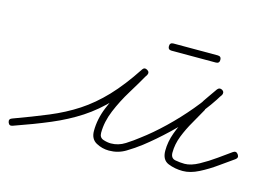

<svg xmlns="http://www.w3.org/2000/svg" viewBox="-68 -490 870 620"><g transform="rotate(15 367.5 -180.0)"><path d="M11 15Q0 19 -4 8Q-8 -3 3 -7Q66 -30 116.5 -51Q167 -72 209 -99.5Q251 -127 289.5 -167.5Q328 -208 368 -269Q374 -278 384 -272Q394 -266 388 -256Q370 -224 347.5 -187.5Q325 -151 309 -112.5Q293 -74 293 -37Q293 -21 306.5 -16.5Q320 -12 332 -12Q357 -12 379 -26Q401 -40 420 -55Q455 -81 492 -116.5Q529 -152 562 -191.5Q595 -231 618 -268Q624 -278 634 -271Q644 -264 638 -255Q628 -241 617 -226Q606 -211 597 -196Q597 -196 597 -196Q598 -196 598 -196Q585 -172 569.5 -145.5Q554 -119 543 -91Q532 -63 532 -35Q532 -16 548 -13Q564 -10 579 -10Q600 -10 626.5 -24.5Q653 -39 678 -57Q703 -75 720 -87Q720 -87 720 -87Q720 -87 720 -87Q730 -94 737 -84Q744 -74 734 -67Q715 -54 688 -34.5Q661 -15 632.5 -0.5Q604 14 579 14Q553 14 530.5 5Q508 -4 508 -35Q508 -65 519 -95Q530 -125 546 -153.5Q562 -182 576 -208Q576 -208 577 -208Q577 -208 577 -208Q586 -224 597 -239Q608 -254 618 -269Q625 -278 635 -272Q644 -266 638 -256Q615 -217 581 -176.5Q547 -136 508.5 -99.5Q470 -63 434 -35Q412 -18 387 -3Q362 12 332 12Q309 12 289 1Q269 -10 269 -37Q269 -77 285.5 -117Q302 -157 325 -195.5Q348 -234 368 -268Q373 -278 384 -272Q394 -265 388 -255Q347 -192 307 -150Q267 -108 224 -80Q181 -52 129 -30Q77 -8 11 15Q11 15 11 15Q11 15 11 15ZM444 -352Q432 -352 432 -364Q432 -376 444 -376Q481 -376 518 -376Q555 -376 592 -376Q592 -376 592 -376Q592 -376 592 -376Q604 -376 604 -364Q604 -352 592 -352Q555 -352 518 -352Q481 -352 444 -352Q444 -352 444 -352Q444 -352 444 -352Z"/></g></svg>

Font: FRB American Cursive Light
Style: Italic
Weight: 300
Italic angle: -25°
Version: Version 2.0;Modular Font Editor K font №1